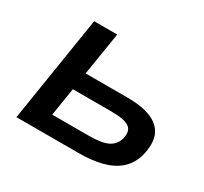

<svg xmlns="http://www.w3.org/2000/svg" viewBox="-144 -908 1178 1110"><g transform="rotate(30 445.0 -352.5)"><path d="M78 0 190 -705H344L298 -419H579Q674 -419 735.5 -394Q797 -369 820 -316Q843 -263 821 -174Q801 -109 756 -71Q711 -33 644 -16.5Q577 0 495 0ZM250 -116H493Q578 -116 619 -135.5Q660 -155 674 -200Q689 -256 657.5 -279.5Q626 -303 539 -303H280Z"/></g></svg>

Font: Nunito Sans 7pt Expanded
Style: Bold Italic
Weight: 700
Width: 7
Italic angle: -9°
Designer: Vernon Adams
Foundry: Vernon Adams
Version: Version 3.101;gftools[0.9.27]